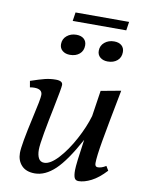

<svg xmlns="http://www.w3.org/2000/svg" viewBox="-85 -802 658 872"><g transform="rotate(10 244.5 -366.0)"><path d="M54 -70Q54 -107 84 -240Q104 -327 104 -346Q104 -373 67 -373Q55 -373 47 -371L42 -400Q83 -414 107 -420Q131 -426 157 -426Q189 -426 189 -407Q189 -393 169 -295Q157 -238 146.5 -179.5Q136 -121 136 -99Q136 -75 144 -60Q152 -45 170 -45Q198 -45 234 -84Q270 -123 301.5 -181.5Q333 -240 348 -292L366 -411L458 -428Q426 -263 413 -188.5Q400 -114 400 -84Q400 -67 413 -67Q431 -67 451 -80L463 -60Q429 -23 396.5 -6.5Q364 10 338 10Q324 10 319 -1Q314 -12 314 -36Q314 -64 331 -179Q275 -76 229.5 -33Q184 10 136 10Q96 10 75 -12.5Q54 -35 54 -70ZM326 -589Q326 -613 344 -628Q362 -643 388 -643Q410 -643 422.5 -632Q435 -621 435 -602Q435 -577 418 -562.5Q401 -548 374 -548Q353 -548 339.5 -559Q326 -570 326 -589ZM152 -589Q152 -613 170 -628Q188 -643 214 -643Q236 -643 248.5 -632Q261 -621 261 -602Q261 -577 244 -562.5Q227 -548 200 -548Q179 -548 165.5 -559Q152 -570 152 -589ZM439 -742 433 -702H186L192 -742Z"/></g></svg>

Font: Unna
Style: Italic
Weight: 400
Italic angle: -8.05°
Designer: Jorge de Buen Unna
Foundry: Omnibus-Type
Version: Version 2.008